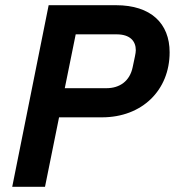

<svg xmlns="http://www.w3.org/2000/svg" viewBox="-20 -718 672 738"><path d="M153 0 207 -267H372C526 -267 632 -371 632 -517C632 -628 560 -698 426 -698H167L27 0ZM271 -586H428C480 -586 502 -560 502 -525C502 -513 497 -494 490 -460C479 -406 440 -379 389 -379H229Z"/></svg>

Font: Braiins Sans SemiBold
Style: Italic
Weight: 600
Italic angle: -11.31°
Designer: Mike Abbink, Paul van der Laan, Pieter van Rosmalen, Jiri Chlebus, Lubos Buracinsky
Foundry: Bold Monday, Sudetype
Version: Version 1.000;hotconv 1.0.109;makeotfexe 2.5.65596